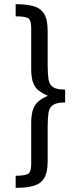

<svg xmlns="http://www.w3.org/2000/svg" viewBox="-20 -724 405 934"><path d="M212.9 -257.8Q188 -269 169.7 -282.2Q151.4 -295.4 141.6 -320.1Q131.8 -344.7 131.8 -389.6V-587.9Q131.8 -628.4 115.5 -636.5Q99.1 -644.5 56.2 -644.5V-703.6Q109.9 -703.6 144.3 -693.6Q178.7 -683.6 195.3 -655.5Q211.9 -627.4 211.9 -572.8V-407.2Q211.9 -365.7 215.8 -339.4Q219.7 -313 237.5 -300.5Q255.4 -288.1 296.9 -288.1V-225.6Q255.4 -225.6 237.5 -213.1Q219.7 -200.7 215.8 -174.6Q211.9 -148.4 211.9 -106.4V59.1Q211.9 113.3 195.6 141.4Q179.2 169.4 144.8 179.7Q110.4 189.9 56.2 189.9V130.9Q99.6 130.9 115.7 122.3Q131.8 113.8 131.8 74.2V-124Q131.8 -168.9 141.6 -194.1Q151.4 -219.2 169.7 -233.2Q188 -247.1 212.9 -257.8Z"/></svg>

Font: Metrophobic
Style: Regular
Weight: 400
Designer: Vernon Adams
Foundry: Vernon Adams
Version: Version 3.200; ttfautohint (v1.8.4.7-5d5b);gftools[0.9.23]